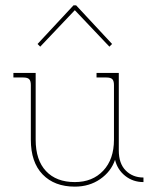

<svg xmlns="http://www.w3.org/2000/svg" viewBox="-20 -679 575 716"><path d="M259 17Q183 17 139 -28.5Q95 -74 95 -158V-362Q95 -377 89 -383.5Q83 -390 67 -390H30V-407H113V-158Q113 -82 151.5 -41Q190 0 259 0Q325 0 365 -42.5Q405 -85 405 -158V-362Q405 -377 399 -383.5Q393 -390 377 -390H340V-407H423V-118Q423 -69 449 -43Q475 -17 515 -17V0Q476 0 447 -23Q418 -46 409 -83Q394 -39 353.5 -11Q313 17 259 17ZM130 -505 120 -515 254 -659H264L398 -515L388 -505L259 -641Z"/></svg>

Font: Grandiflora One
Style: Regular
Weight: 400
Designer: Haesung Cho
Foundry: JAMO
Version: Version 1.000; ttfautohint (v1.8.4.7-5d5b);gftools[0.9.28]